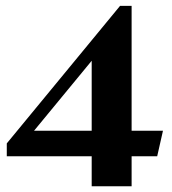

<svg xmlns="http://www.w3.org/2000/svg" viewBox="-20 -648 599 668"><path d="M299 0V-104.3H3.6V-149.1L397.7 -627.6H437.9V-193.1H547L526.9 -104.3H437.9V0ZM98.4 -193.1H299V-436.6Z"/></svg>

Font: Ancizar Serif Light
Style: Regular
Weight: 300
Designer: Cesar Puertas, Viviana Monsalve, Julian Moncada, Julian Prieto, Jose Castro, Felipe Aragon, Mariel Hernandez, Sara Alarc
Version: Version 8.100